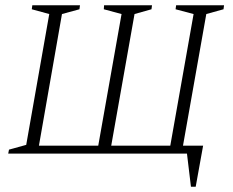

<svg xmlns="http://www.w3.org/2000/svg" viewBox="-20 -580 880 725"><path d="M282 -560 280 -545 214 -527 127 -30H351L439 -527L372 -545L373 -560H554L552 -545L488 -527L400 -30H623L711 -527L643 -545L645 -560H826L824 -545L759 -527L671 -30H747L719 125H701L686 0H11L14 -15L79 -33L166 -527L100 -545L102 -560Z"/></svg>

Font: Spectral SC ExtraLight
Style: Italic
Weight: 275
Italic angle: -10°
Designer: Jean-Baptiste Levee
Foundry: Production Type
Version: Version 2.001